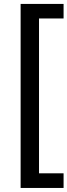

<svg xmlns="http://www.w3.org/2000/svg" viewBox="-20 -827 342 973"><path d="M302.2 125.5H84.5V-807.1H302.2V-733.4H177.7V51.3H302.2Z"/></svg>

Font: Coda
Style: Regular
Weight: 400
Designer: vernon adams
Foundry: vernon adams
Version: Version 2.001; ttfautohint (v0.8) -r 50 -G 200 -x